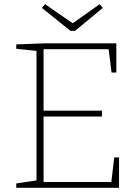

<svg xmlns="http://www.w3.org/2000/svg" viewBox="-20 -901 671 921"><path d="M528 -146H551V0H58V-21L164 -37L155 -26V-666L164 -656L58 -667V-688L189 -693H538V-553H515L500 -674L510 -665H180L189 -674V-361L180 -370H469V-342H180L189 -351V-19L180 -28H523L513 -19ZM458 -881 473 -863 340 -753H318L181 -863L196 -881L338 -783H320Z"/></svg>

Font: Bitter Thin ExtraLight
Style: Regular
Weight: 250
Version: Version 2.002